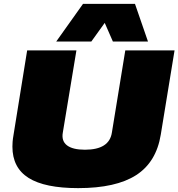

<svg xmlns="http://www.w3.org/2000/svg" viewBox="-20 -960 920 990"><path d="M383 10Q211 10 127.5 -42.5Q44 -95 44 -204Q44 -215 45 -229Q46 -243 50 -266L120 -700H374L304 -277Q296 -233 325.5 -210.5Q355 -188 418 -188Q544 -188 557 -277L626 -700H880L809 -266Q786 -124 682 -57Q578 10 383 10ZM270 -746 408 -940H676L743 -746H562L520 -842L451 -746Z"/></svg>

Font: Georama Expanded Black
Style: Italic
Weight: 900
Width: 7
Italic angle: -9°
Designer: Jean-Baptiste Levee
Foundry: Production Type
Version: Version 1.000